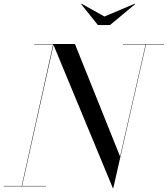

<svg xmlns="http://www.w3.org/2000/svg" viewBox="-55 -982 885 1012"><path d="M540 10 225 -750H340L578 -157L713 -750H715L542 10ZM-35 0V-2H187V0ZM59 0 225 -748H125V-750H228L61 0ZM593 -748V-750H810V-748ZM461 -850 372.5 -960.5 374.5 -962.5 495.5 -895 655.5 -962.5 657.5 -960.5 525 -850Z"/></svg>

Font: Bodoni Moda 96pt
Style: Italic
Weight: 400
Italic angle: -13°
Version: Version 2.004